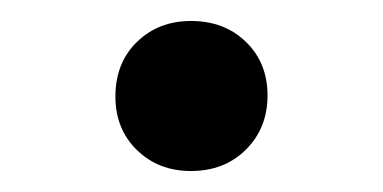

<svg xmlns="http://www.w3.org/2000/svg" viewBox="-20 -547 365 183"><path d="M162 -384Q131 -384 110.5 -404Q90 -424 90 -455Q90 -487 110.5 -507Q131 -527 162 -527Q194 -527 214.5 -507Q235 -487 235 -456Q235 -425 214.5 -404.5Q194 -384 162 -384Z"/></svg>

Font: Literata 72pt
Style: Regular
Weight: 400
Designer: Latin by Veronika Burian and Jose Scaglione. Greek by Irene Vlachou. Cyrillic by Vera Evstafieva.
Foundry: TypeTogether
Version: Version 3.002